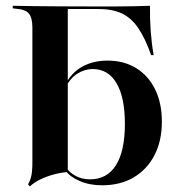

<svg xmlns="http://www.w3.org/2000/svg" viewBox="-20 -643 641 678"><path d="M359.7 -429Q417.7 -429 460.9 -402.4Q504 -375.8 527.8 -327.4Q551.6 -279 551.6 -212.9Q551.6 -145.2 525.4 -94.8Q499.2 -44.4 452 -16.5Q404.8 11.3 340.3 11.3Q296 11.3 260.9 -4Q225.8 -19.4 212.1 -40.3L214.5 -50Q225.8 -33.1 248 -21.4Q270.2 -9.7 297.6 -9.7Q358.1 -9.7 389.5 -59.7Q421 -109.7 421 -205.6Q421 -299.2 391.5 -349.2Q362.1 -399.2 307.3 -399.2Q279.8 -399.2 254 -383.5Q228.2 -367.7 209.7 -331.5L207.3 -338.7Q230.6 -385.5 269.8 -407.3Q308.9 -429 359.7 -429ZM94.4 -208.9V-545.2Q94.4 -579.8 82.3 -594.8Q70.2 -609.7 37.1 -612.1L25 -613.7V-622.6Q55.6 -621.8 98 -621.4Q140.3 -621 194 -620.6Q247.6 -620.2 312.1 -620.2Q350.8 -620.2 386.3 -620.2Q421.8 -620.2 453.2 -621Q484.7 -621.8 509.7 -622.6Q508.9 -576.6 512.1 -533.5Q515.3 -490.3 522.6 -448.4H513.7Q491.9 -509.7 467.3 -545.2Q442.7 -580.6 409.3 -596Q375.8 -611.3 326.6 -611.3H217.7L219.4 -612.9V-208.9ZM219.4 -35.5Q196 -33.9 170.2 -27Q144.4 -20.2 122.2 -9.3Q100 1.6 85.5 15.3L79 8.1Q84.7 -1.6 88.3 -12.9Q91.9 -24.2 93.1 -38.7Q94.4 -53.2 94.4 -73.4V-208.9H219.4V0Z"/></svg>

Font: Playfair 144pt SemiExpanded ExtraBold
Style: Regular
Weight: 800
Width: 6
Designer: Claus Eggers Sørensen
Foundry: Claus Eggers Sørensen
Version: Version 2.203